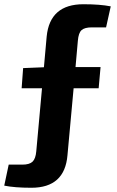

<svg xmlns="http://www.w3.org/2000/svg" viewBox="-55 -722 553 905"><path d="M445 -593H378Q344 -593 329.5 -580Q315 -567 312 -530L301 -406H419L410 -306H292L263 10Q250 163 93 163Q14 163 -35 153L-14 54H50Q84 54 98.5 40Q113 26 116 -9L143 -306H47L54 -401L152 -405L165 -550Q180 -702 338 -702Q417 -702 467 -692Z"/></svg>

Font: Exo 2.0
Style: Bold
Weight: 700
Designer: Natanael Gama
Version: Version 1.001;PS 001.001;hotconv 1.0.70;makeotf.lib2.5.58329